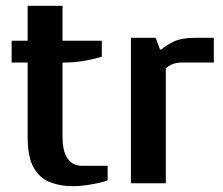

<svg xmlns="http://www.w3.org/2000/svg" viewBox="-20 -630 765 660"><path d="M230 10Q188 10 152.4 -3.5Q116.8 -17 95.9 -53.5Q75 -90 75 -160V-415H20V-490H75V-610H195V-490H330V-435Q307.5 -428 272.8 -421.5Q238 -415 200 -415H195V-160Q195 -120 205 -98.3Q215 -76.6 230 -68.3Q245 -60 260 -60H350V-10Q337.8 -5 316.9 -0.5Q296 4 273 7Q250 10 230 10Z M430 0V-500H515L530 -460H535Q551 -475 578 -487.5Q605 -500 650 -500H715V-415H605Q586 -415 572 -409Q558 -403 550 -395V0Z"/></svg>

Font: Cuprum
Style: Regular
Weight: 400
Designer: Jovanny Lemonad
Foundry: Jovanny Lemonad
Version: Version 3.000